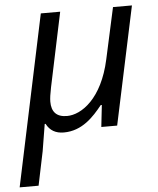

<svg xmlns="http://www.w3.org/2000/svg" viewBox="-76 -583 716 869"><g transform="rotate(-5 281.5 -148.0)"><path d="M64 240 96 86C100 60 112 -9 116 -36H120C136 -5 162 10 199 10C283 10 336 -49 376 -99H381L370 0H442L556 -536H470L419 -303C381 -128 286 -63 220 -63C171 -63 150 -89 150 -134C150 -149 153 -170 159 -199L230 -536H142L-22 240Z"/></g></svg>

Font: BC Sans
Style: Italic
Weight: 400
Italic angle: -12°
Designer: Monotype Design Team
Designer: Province of B.C.
Foundry: Monotype Imaging Inc.
Version: Version 2.000;GOOG;noto-source:20170915:90ef993387c0